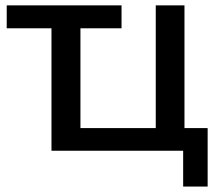

<svg xmlns="http://www.w3.org/2000/svg" viewBox="-20 -559 817 712"><path d="M659.2 132.8V0H170.9V-454.1H4.9V-539.1H430.7V-454.1H278.3V-84H557.6V-539.1H664.1V-84H750V132.8Z"/></svg>

Font: Min Sans Medium
Style: Regular
Weight: 500
Designer: Jinseong-Kim, NotoSansCJK, Nunito
Foundry: Jinseong-Kim
Version: Version 1.400;Glyphs 3.1.2 (3151)